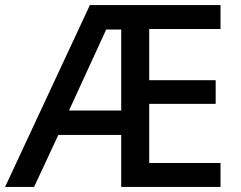

<svg xmlns="http://www.w3.org/2000/svg" viewBox="-21 -734 946 754"><path d="M845 0H455V-204H208L113 0H-1L332 -714H845V-620H565V-419H826V-326H565V-94H845ZM250 -300H455V-618H396Z"/></svg>

Font: Noto Kufi Arabic Medium
Style: Regular
Weight: 500
Designer: Monotype Design Team, David Williams, Khaled Hosny
Foundry: Google LLC
Version: Version 2.109; ttfautohint (v1.8.4.7-5d5b)